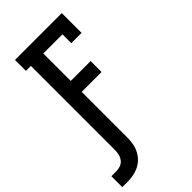

<svg xmlns="http://www.w3.org/2000/svg" viewBox="-308 -810 1093 1093"><g transform="rotate(-45 239.0 -263.0)"><path d="M18 209H-22V121H18Q35 121 51.5 115Q68 109 78.5 96Q89 83 93.5 66Q98 49 98 32V-647H58V-735H435V-576H352V-647H198V-426H358V-338H198V32Q198 56 193.5 80Q189 104 178 125Q167 146 150 163Q133 180 111 190.5Q89 201 65.5 205Q42 209 18 209Z"/></g></svg>

Font: Iosevka Curly Slab Semibold
Style: Regular
Weight: 600
Monospace: yes
Designer: Belleve Invis
Foundry: Belleve Invis
Version: Version 22.1.2; ttfautohint (v1.8.4)